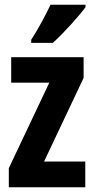

<svg xmlns="http://www.w3.org/2000/svg" viewBox="-20 -786 396 806"><path d="M339 -756V-766H192C171 -722 145 -672 111 -619V-606H202C249 -649 313 -720 339 -756ZM338 0V-108H165L331 -459V-546H27V-439H187L17 -80V0Z"/></svg>

Font: Noto Sans Malayalam ExtraCondensed
Style: Bold
Weight: 700
Width: 2
Designer: Jelle Bosma - Monotype Design Team
Foundry: Monotype Imaging Inc.
Version: Version 2.104